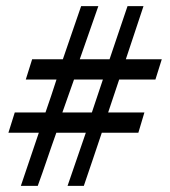

<svg xmlns="http://www.w3.org/2000/svg" viewBox="-20 -619 554 625"><path d="M279.1 -253H183.1C195.6 -290 208.4 -323 220.9 -360H314.9ZM367.9 -360H485.9L506.6 -426H389.6L447.1 -599H395.1C374.8 -541 356.8 -484 336.6 -426H239.6L300.1 -599H244.1C223.8 -541 204.8 -484 184.6 -426H84.6L63.9 -360H163.9C152.4 -323 140.6 -290 128.1 -253H28.1L7.4 -187H106.4L47.9 -14H102.9C124.2 -72 141.8 -127 163.4 -187H259.4L199.9 -14H252.9C273.2 -72 290.8 -127 311.4 -187H430.4L450.1 -253H332.1Z"/></svg>

Font: Linux Biolinum O 
Style: Bold Italic
Weight: 700
Designer: Philipp H. Poll
Foundry: Philipp H. Poll
Version: Version 1.3.2